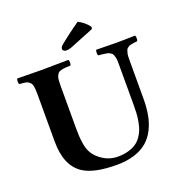

<svg xmlns="http://www.w3.org/2000/svg" viewBox="-148 -958 1027 1094"><g transform="rotate(-20 366.0 -411.5)"><path d="M227.1 -522V-269Q227.1 -238.3 228.3 -217.8Q229.5 -197.3 233.9 -169.9Q238.3 -142.6 249 -120.6Q260.3 -98.6 277.8 -82Q330.1 -32.2 397 -32.2Q432.1 -32.2 460.2 -40.3Q488.3 -48.3 507.3 -61Q526.4 -73.7 540.3 -93.5Q554.2 -113.3 561.8 -133.3Q569.3 -153.3 574 -179.7Q578.6 -206.1 579.8 -227.8Q581.1 -249.5 581.1 -276.9V-522Q581.1 -538.1 580.6 -549.6Q580.1 -561 577.1 -570.3L571.8 -585.4Q569.8 -591.3 562.7 -595.9Q555.7 -600.6 551.3 -603Q546.9 -605.5 534.4 -607.4Q522 -609.4 514.6 -610.4Q507.3 -611.3 488.8 -612.8Q484.4 -617.2 484.4 -629.9Q484.4 -642.6 488.8 -647Q588.4 -645 616.2 -645Q625.5 -645 723.1 -647Q727.5 -642.6 727.5 -629.9Q727.5 -617.2 723.1 -612.8L702.1 -610.4Q696.3 -609.4 685.8 -607.4Q675.3 -605.5 671.9 -603L662.1 -595.7Q656.2 -591.3 654.5 -585.4Q652.8 -579.6 649.9 -570.3Q647 -561 646.5 -549.3Q646 -537.6 646 -522V-294.9Q646 -239.7 637.7 -194.6Q629.4 -149.4 609.9 -110.8Q590.3 -72.3 559.8 -46.1Q529.3 -20 482.7 -5.1Q436 9.8 376 9.8Q238.8 9.8 173.8 -32.2Q86.9 -88.4 86.9 -235.8V-522Q86.9 -553.7 83.7 -571Q80.6 -588.4 70.3 -597.4Q60.1 -606.4 47.9 -608.9Q35.6 -611.3 9.8 -612.8Q5.4 -617.2 5.4 -629.9Q5.4 -642.6 9.8 -647Q109.4 -645 155.8 -645Q221.2 -645 318.8 -647Q323.2 -642.6 323.2 -629.9Q323.2 -617.2 318.8 -612.8Q296.9 -611.8 284.9 -610.8Q272.9 -609.9 261 -606.4Q249 -603 243.9 -597.7Q238.8 -592.3 234.1 -581.8Q229.5 -571.3 228.3 -557.4Q227.1 -543.5 227.1 -522ZM442.9 -833Q461.9 -824.2 480.2 -808.6Q498.5 -793 507.8 -777.8L504.9 -766.1L360.8 -708Q343.8 -701.2 326.2 -701.2Q319.3 -701.2 312.7 -705.6Q306.2 -710 306.2 -715.8Q306.2 -728.5 315.9 -736.8Q332 -751 372.8 -782Q413.6 -813 442.9 -833Z"/></g></svg>

Font: Linux Libertine G
Style: Bold
Weight: 700
Designer: Philipp H. Poll
Foundry: Philipp H. Poll
Version: Version 5.0.3